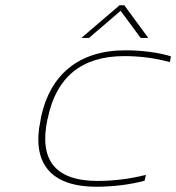

<svg xmlns="http://www.w3.org/2000/svg" viewBox="-20 -700 669 729"><path d="M136 -256 134 -244C100 -85 168 9 346 9C407 9 476 1 529 -14L534 -36C471 -20 407 -13 351 -13C188 -13 128 -94 160 -246L162 -254C194 -406 289 -487 452 -487C507 -487 569 -480 625 -464L629 -486C582 -501 516 -509 456 -509C278 -509 170 -415 136 -256ZM289 -556H318L438 -659L514 -556H543L452 -680H434Z"/></svg>

Font: LT Wave Mono Thin
Style: Italic
Weight: 100
Designer: Daniel Lyons
Version: Version 2.5 (Glyphs App)